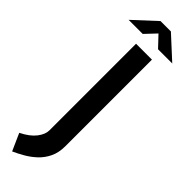

<svg xmlns="http://www.w3.org/2000/svg" viewBox="-485 -963 1204 1204"><g transform="rotate(45 117.5 -361.0)"><path d="M-9 257 -60 143Q2.5 112 32.8 73Q63 34 63 -2V-770H204V-2Q204 54.5 184 96.5Q164 138.5 131.8 168.8Q99.5 199 62.2 220.5Q25 242 -9 257ZM-76 -843 71 -979H163L311 -843H185L117 -915L49 -843Z"/></g></svg>

Font: Junction
Style: Bold
Weight: 700
Designer: Caroline Hadilaksono
Foundry: Caroline Hadilaksono, Tyler Finck, The League of Moveable Type
Version: Version 2.000; ttfautohint (v1.8.3)